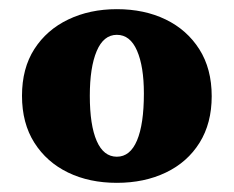

<svg xmlns="http://www.w3.org/2000/svg" viewBox="-20 -707 510 419"><path d="M235 -308Q175 -308 128.5 -330.5Q82 -353 55 -395.5Q28 -438 28 -498Q28 -558 55 -600Q82 -642 129 -664.5Q176 -687 235 -687Q295 -687 341.5 -664.5Q388 -642 415 -599.5Q442 -557 442 -497Q442 -438 415.5 -395.5Q389 -353 342 -330.5Q295 -308 235 -308ZM235 -365Q264 -365 279 -400.5Q294 -436 294 -503Q294 -562 279 -596.5Q264 -631 235 -631Q206 -631 191 -595.5Q176 -560 176 -498Q176 -434 191 -399.5Q206 -365 235 -365Z"/></svg>

Font: Montagu Slab
Style: Bold
Weight: 700
Designer: Florian Karsten
Foundry: Florian Karsten
Version: Version 1.000